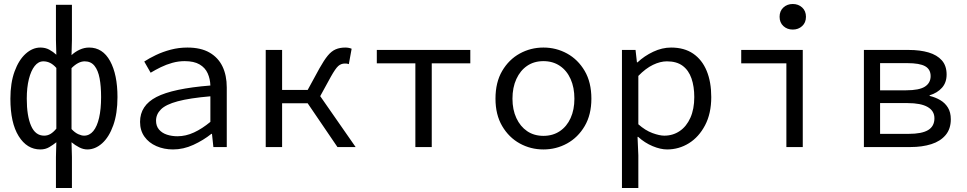

<svg xmlns="http://www.w3.org/2000/svg" viewBox="-20 -736 4840 961"><path d="M260 205V50L262 -24Q246 -11 226.5 0.5Q207 12 182 12Q115 12 73.5 -54.5Q32 -121 32 -242Q32 -321 53 -378.5Q74 -436 108.5 -467Q143 -498 182 -498Q207 -498 226.5 -487.5Q246 -477 262 -462L260 -536V-712H340V-536L338 -460Q356 -477 379 -487.5Q402 -498 426 -498Q494 -498 531 -430.5Q568 -363 568 -250Q568 -168 547 -109Q526 -50 491.5 -19Q457 12 417 12Q397 12 376.5 1.5Q356 -9 338 -24L340 50V205ZM201 -57Q218 -57 232.5 -65.5Q247 -74 262 -92V-396Q247 -413 231 -421Q215 -429 197 -429Q172 -429 153.5 -405.5Q135 -382 124.5 -340Q114 -298 114 -242Q114 -156 135.5 -106.5Q157 -57 201 -57ZM401 -57Q428 -57 447 -80Q466 -103 476 -146.5Q486 -190 486 -250Q486 -304 478.5 -344Q471 -384 453 -406.5Q435 -429 404 -429Q388 -429 371.5 -420.5Q355 -412 338 -395V-90Q355 -72 371.5 -64.5Q388 -57 401 -57Z M846 12Q801 12 763 -4.5Q725 -21 703 -52Q681 -83 681 -126Q681 -208 763 -250.5Q845 -293 1033 -308Q1032 -341 1019.5 -369Q1007 -397 979 -413.5Q951 -430 904 -430Q873 -430 842.5 -421.5Q812 -413 784.5 -399.5Q757 -386 734 -372L702 -428Q726 -444 760.5 -460.5Q795 -477 835 -487.5Q875 -498 918 -498Q985 -498 1028.5 -473Q1072 -448 1093.5 -403.5Q1115 -359 1115 -298V0H1048L1041 -66H1038Q998 -34 948 -11Q898 12 846 12ZM868 -54Q910 -54 951 -73Q992 -92 1033 -126V-254Q929 -245 869.5 -229Q810 -213 785.5 -188.5Q761 -164 761 -132Q761 -105 776 -87.5Q791 -70 815.5 -62Q840 -54 868 -54Z M1310 0V-486H1392V-286H1561L1760 0H1669L1520 -219H1392V0ZM1573 -237 1501 -251 1579 -394Q1602 -435 1620.5 -457.5Q1639 -480 1660 -489Q1681 -498 1708 -498Q1726 -498 1740 -492L1726 -415Q1721 -417 1716.5 -417.5Q1712 -418 1706 -418Q1687 -418 1673 -405.5Q1659 -393 1636 -352Z M2059 0V-419H1866V-486H2334V-419H2141V0Z M2700 12Q2636 12 2581.5 -18Q2527 -48 2493.5 -105Q2460 -162 2460 -242Q2460 -324 2493.5 -381Q2527 -438 2581.5 -468Q2636 -498 2700 -498Q2764 -498 2818.5 -468Q2873 -438 2906.5 -381Q2940 -324 2940 -242Q2940 -162 2906.5 -105Q2873 -48 2818.5 -18Q2764 12 2700 12ZM2700 -56Q2747 -56 2782 -79.5Q2817 -103 2836 -145Q2855 -187 2855 -242Q2855 -298 2836 -340.5Q2817 -383 2782 -406.5Q2747 -430 2700 -430Q2653 -430 2618.5 -406.5Q2584 -383 2564.5 -340.5Q2545 -298 2545 -242Q2545 -187 2564.5 -145Q2584 -103 2618.5 -79.5Q2653 -56 2700 -56Z M3093 205V-486H3161L3168 -424H3171Q3205 -456 3249.5 -477Q3294 -498 3339 -498Q3405 -498 3449.5 -467.5Q3494 -437 3517 -381.5Q3540 -326 3540 -250Q3540 -168 3509 -109Q3478 -50 3428 -19Q3378 12 3319 12Q3286 12 3246.5 -4.5Q3207 -21 3174 -51H3171L3175 41V205ZM3305 -57Q3348 -57 3382 -80Q3416 -103 3435.5 -146.5Q3455 -190 3455 -250Q3455 -303 3441 -343.5Q3427 -384 3397 -406.5Q3367 -429 3318 -429Q3285 -429 3248.5 -411.5Q3212 -394 3175 -356V-114Q3210 -83 3245.5 -70Q3281 -57 3305 -57Z M3916 0V-419H3690V-486H3998V0ZM3948 -588Q3920 -588 3901 -605.5Q3882 -623 3882 -652Q3882 -681 3901 -698.5Q3920 -716 3948 -716Q3976 -716 3995 -698.5Q4014 -681 4014 -652Q4014 -623 3995 -605.5Q3976 -588 3948 -588Z M4304 0V-486H4529Q4585 -486 4627.5 -473.5Q4670 -461 4694 -434Q4718 -407 4718 -363Q4718 -323 4695 -297Q4672 -271 4633 -259V-256Q4662 -249 4686 -235Q4710 -221 4724.5 -197.5Q4739 -174 4739 -139Q4739 -91 4713 -60Q4687 -29 4641.5 -14.5Q4596 0 4537 0ZM4385 -284H4515Q4581 -284 4609.5 -302.5Q4638 -321 4638 -355Q4638 -389 4610.5 -404.5Q4583 -420 4521 -420H4385ZM4385 -66H4528Q4594 -66 4625.5 -85Q4657 -104 4657 -144Q4657 -181 4623 -200.5Q4589 -220 4523 -220H4385Z"/></svg>

Font: Source Code Pro
Style: Regular
Weight: 400
Monospace: yes
Designer: Paul D. Hunt, Teo Tuominen
Foundry: Adobe Systems Incorporated
Version: Version 1.018;hotconv 1.0.116;makeotfexe 2.5.65601